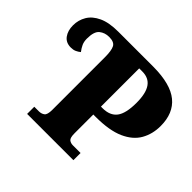

<svg xmlns="http://www.w3.org/2000/svg" viewBox="-165 -916 1118 1118"><g transform="rotate(45 393.5 -357.0)"><path d="M184 0V-59H222Q242 -59 256.5 -69.5Q271 -80 271 -120V-554Q271 -608 259 -631.5Q247 -655 205 -655Q170 -655 145 -635Q120 -615 120 -556Q120 -531 128.5 -512.5Q137 -494 151 -476Q139 -466 124.5 -459.5Q110 -453 90 -453Q50 -453 29 -481.5Q8 -510 8 -554Q8 -597 29.5 -633.5Q51 -670 98 -692Q145 -714 221 -714H511Q652 -713 718 -659Q784 -605 784 -500Q784 -434 754.5 -382Q725 -330 658 -300Q591 -270 479 -270H459V-115Q459 -78 471.5 -68.5Q484 -59 502 -59H565V0ZM471 -334Q532 -334 560.5 -371.5Q589 -409 589 -496Q589 -574 563 -611.5Q537 -649 484 -649H458V-334Z"/></g></svg>

Font: Noto Serif SemiCondensed Black
Style: Regular
Weight: 900
Width: 4
Designer: Monotype Design Team
Foundry: Monotype Imaging Inc.
Version: Version 2.014; ttfautohint (v1.8.4.7-5d5b)